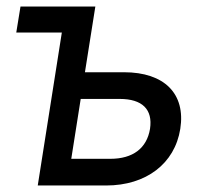

<svg xmlns="http://www.w3.org/2000/svg" viewBox="-20 -570 640 590"><path d="M96 0H306C429 0 517 -67 534 -174C551 -282 485 -348 361 -348H241L273 -550H43L30 -470H170ZM199 -82 228 -266H348C417 -266 450 -234 441 -174C431 -114 388 -82 319 -82Z"/></svg>

Font: JetBrains Mono
Style: Italic
Weight: 400
Italic angle: -9°
Monospace: yes
Designer: Philipp Nurullin, Konstantin Bulenkov
Foundry: JetBrains
Version: Version 2.305